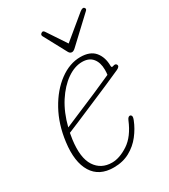

<svg xmlns="http://www.w3.org/2000/svg" viewBox="-154 -668 660 751"><g transform="rotate(-30 176.0 -292.5)"><path d="M295.5 -113Q283.5 -82.5 262 -54.8Q240.5 -27 209.2 -9.8Q178 7.5 136.5 7.5Q71 7.5 41.8 -40Q12.5 -87.5 23.5 -172.5Q33 -247.5 65.5 -306.2Q98 -365 143.8 -398.8Q189.5 -432.5 238 -432.5Q282 -432.5 302.8 -407.5Q323.5 -382.5 323.5 -343.5Q323.5 -334.5 331.5 -337.5Q344.5 -342.5 348.5 -334Q353 -324.5 337 -317Q306 -303 265 -285.2Q224 -267.5 182.2 -249.8Q140.5 -232 106.5 -217.5Q72.5 -203 55 -196Q52.5 -182.5 50.5 -169Q40 -90.5 65.5 -51.5Q91 -12.5 140.5 -12.5Q174.5 -12.5 213.8 -38.2Q253 -64 278 -124.5Q283.5 -137 291 -137Q296 -137 298.5 -131.8Q301 -126.5 295.5 -113ZM234.5 -412.5Q200.5 -412.5 166 -388.5Q131.5 -364.5 103.2 -320.8Q75 -277 60 -217.5Q84 -228 125.2 -245.2Q166.5 -262.5 212.2 -282.2Q258 -302 295.5 -319Q297 -328 297 -341.5Q297 -374 281.2 -393.2Q265.5 -412.5 234.5 -412.5ZM237 -474Q227.5 -465 220.5 -465Q211.5 -465 206.5 -474L151 -577Q146.5 -585.5 156 -591Q163 -595.5 169 -586L225.5 -501L328.5 -586Q342.5 -597 348.5 -591Q355.5 -584 347 -577Z"/></g></svg>

Font: Fraunces144ptSuperSoftThinItalic
Style: Italic
Weight: 100
Italic angle: -16°
Version: Version 1.000;[0bf87f6ff]